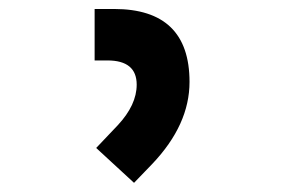

<svg xmlns="http://www.w3.org/2000/svg" viewBox="-20 -713 626 419"><path d="M272.5 -314 189.9 -390.1 236.8 -439.5Q278.3 -483.9 278.3 -528.3Q278.3 -581.1 214.4 -581.1H186.5V-693.4H229Q393.6 -693.4 393.6 -534.2Q393.6 -440.9 312.5 -355.5Z"/></svg>

Font: Cascadia Mono PL SemiBold
Style: Regular
Weight: 600
Monospace: yes
Designer: Aaron Bell
Foundry: Saja Typeworks
Version: Version 2404.023; ttfautohint (v1.8.4)